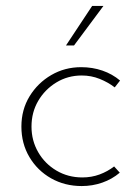

<svg xmlns="http://www.w3.org/2000/svg" viewBox="-20 -619 467 646"><path d="M383 -38Q357 -16 324 -4.5Q291 7 255 7Q198 7 152 -19Q106 -45 79 -90.5Q52 -136 52 -193Q52 -250 79.5 -295Q107 -340 152.5 -366.5Q198 -393 253 -393Q291 -393 324.5 -381.5Q358 -370 384 -348L366 -325Q344 -342 315.5 -353.5Q287 -365 255 -365Q208 -365 169.5 -341.5Q131 -318 108.5 -279.5Q86 -241 86 -193Q86 -146 108.5 -107Q131 -68 170 -45Q209 -22 257 -22Q288 -22 315 -32Q342 -42 364 -59ZM328 -599 229 -466H202L290 -599Z"/></svg>

Font: Josefin Sans ExtraLight
Style: Regular
Weight: 250
Designer: Santiago Orozco
Foundry: Typemade
Version: Version 2.000